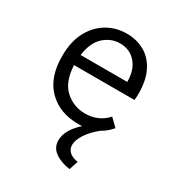

<svg xmlns="http://www.w3.org/2000/svg" viewBox="-164 -575 828 894"><g transform="rotate(30 250.0 -128.0)"><path d="M272 10Q172 10 110.5 -51Q49 -112 49 -227Q49 -305 77.5 -358.5Q106 -412 153.5 -440Q201 -468 259 -468Q311 -468 353 -445Q395 -422 420 -374Q445 -326 445 -251Q445 -243 444.5 -234.5Q444 -226 443 -218H118Q122 -130 167.5 -89Q213 -48 274 -48Q346 -48 392 -99L432 -60Q374 10 272 10ZM121 -274H372Q372 -338 339.5 -375.5Q307 -413 254 -413Q207 -413 169 -379.5Q131 -346 121 -274ZM358 164 342 212Q293 205 261.5 182.5Q230 160 230 122Q230 82 261.5 42Q293 2 351 -32L378 -15Q340 15 318 48Q296 81 296 108Q296 129 311 144Q326 159 358 164Z"/></g></svg>

Font: Inconsolata Nerd Font Mono
Style: Regular
Weight: 400
Monospace: yes
Designer: Raph Levien, Cyreal, Brenton Simpson
Foundry: Raph Levien, Cyreal, Google
Version: Version 3.000; ttfautohint (v1.8.3);Nerd Fonts 3.0.2